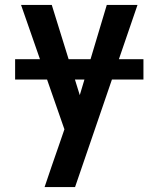

<svg xmlns="http://www.w3.org/2000/svg" viewBox="-20 -540 640 775"><path d="M160 215Q174 173 188.5 131Q203 89 218 46L240 -18L65 -520H189L302 -156L411 -520H535L283 215ZM41 -219V-301H559V-219Z"/></svg>

Font: Iosevka Fixed Extended
Style: Bold
Weight: 700
Width: 7
Monospace: yes
Designer: Belleve Invis
Foundry: Belleve Invis
Version: Version 24.1.1; ttfautohint (v1.8.4)